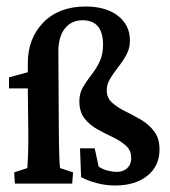

<svg xmlns="http://www.w3.org/2000/svg" viewBox="-20 -567 524 593"><path d="M335.4 5.9Q307.6 5.9 280 -1.2Q252.4 -8.3 230.5 -20L227.1 -108.9H272.5L284.7 -52.2Q298.8 -43.5 313.5 -39.8Q328.1 -36.1 340.8 -36.1Q360.4 -36.1 372.8 -47.6Q385.3 -59.1 385.3 -78.6Q385.3 -102.5 368.9 -117.2Q352.5 -131.8 328.9 -143.1Q305.2 -154.3 281.2 -167.5Q257.3 -180.7 241.2 -200.9Q225.1 -221.2 225.1 -254.9Q225.1 -278.3 236.1 -297.4Q247.1 -316.4 261.7 -335Q276.4 -353.5 287.4 -376Q298.3 -398.4 298.3 -428.7Q298.3 -504.4 234.9 -504.4Q200.2 -504.4 180.2 -478.8Q160.2 -453.1 160.2 -407.2L161.6 -177.7Q162.1 -115.2 163.1 -85.7Q164.1 -56.2 165.5 -47.9L205.6 -34.7L203.1 0H25.9L23.9 -34.7L64.5 -47.9Q65.4 -61 66.7 -92Q67.9 -123 67.4 -156.7L65.9 -293.9V-371.6Q65.9 -448.7 114 -497.8Q162.1 -546.9 244.6 -546.9Q307.1 -546.9 344.2 -518.3Q381.3 -489.7 381.3 -441.4Q381.3 -418 370.4 -397.9Q359.4 -377.9 345.2 -359.9Q331.1 -341.8 320.3 -324.2Q309.6 -306.6 309.6 -288.1Q309.6 -265.1 325.9 -250.2Q342.3 -235.4 366.7 -223.4Q391.1 -211.4 415.3 -197.3Q439.5 -183.1 456.1 -161.4Q472.7 -139.6 472.7 -105.5Q472.7 -54.2 435.1 -24.2Q397.5 5.9 335.4 5.9ZM7.8 -293.9V-328.1L65.9 -343.8L108.4 -341.3V-293.9Z"/></svg>

Font: Lateef SemiBold
Style: Regular
Weight: 600
Designer: SIL International
Foundry: SIL International
Version: Version 4.200